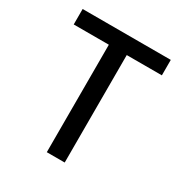

<svg xmlns="http://www.w3.org/2000/svg" viewBox="-164 -823 900 947"><g transform="rotate(30 286.0 -350.0)"><path d="M235 -612H35V-700H537V-612H337V0H235Z"/></g></svg>

Font: Niramit Medium
Style: Regular
Weight: 500
Designer: Katatrad Aksorn Co.,Ltd.
Foundry: Cadson Demak Co.,Ltd.
Version: Version 1.000; ttfautohint (v1.6)